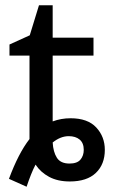

<svg xmlns="http://www.w3.org/2000/svg" viewBox="-20 -679 428 729"><path d="M81 30 14 0Q50 -97 92 -151V-468H16V-510L93 -545L128 -659H180V-536H335V-468H180V-218Q212 -230 248 -230Q313 -230 345.5 -195Q378 -160 378 -110Q378 -55 344 -22.5Q310 10 245 10Q199 10 166.5 -7.5Q134 -25 115 -54Q106 -37 97.5 -15.5Q89 6 81 30ZM244 -58Q273 -58 285.5 -73Q298 -88 298 -110Q298 -136 282.5 -149Q267 -162 241 -162Q210 -162 180 -138Q182 -102 196 -80Q210 -58 244 -58Z"/></svg>

Font: Noto Sans IKEA
Style: Regular
Weight: 400
Designer: Monotype Design Team
Foundry: Monotype Imaging Inc.
Version: Version 2.001